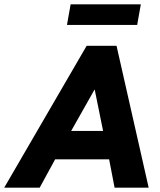

<svg xmlns="http://www.w3.org/2000/svg" viewBox="-62 -873 742 893"><path d="M629.5 0H471L445.5 -132H194.5L122.5 0H-42.5L341 -660H480ZM417.5 -264 378.5 -456H377.5L269 -264ZM576 -757H249.5L266.5 -853H593Z"/></svg>

Font: Lucymar Sans
Style: Bold Italic
Weight: 700
Italic angle: -10°
Foundry: The League of Moveable Type (original font) / Main changes by Cristiano Sobral with portions from Mirco Monsees
Version: Version 2.00;August 30, 2020;FontCreator 13.0.0.2681 64-bit